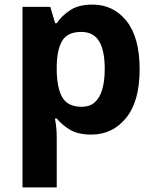

<svg xmlns="http://www.w3.org/2000/svg" viewBox="-20 -576 673 836"><path d="M382 -556Q474 -556 531 -484.5Q588 -413 588 -274Q588 -135 529 -62.5Q470 10 378 10Q319 10 284 -11.5Q249 -33 227 -60H219Q223 -41 225 -20.5Q227 0 227 20V240H78V-546H199L220 -475H227Q249 -508 286 -532Q323 -556 382 -556ZM334 -437Q276 -437 252.5 -401Q229 -365 227 -291V-275Q227 -196 250.5 -153.5Q274 -111 336 -111Q370 -111 392 -130Q414 -149 425 -186Q436 -223 436 -276Q436 -356 411.5 -396.5Q387 -437 334 -437Z"/></svg>

Font: Noto Sans NKo Unjoined
Style: Bold
Weight: 700
Designer: Monotype Design Team
Foundry: Monotype Imaging Inc.
Version: Version 2.004